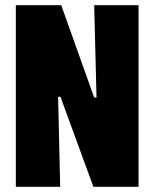

<svg xmlns="http://www.w3.org/2000/svg" viewBox="-20 -720 596 740"><path d="M343 -700H514V0H340L213 -347H204L212 0H41V-700H216L343 -344H352Z"/></svg>

Font: Phudu ExtraBold
Style: Regular
Weight: 800
Version: Version 1.005;gftools[0.9.23]